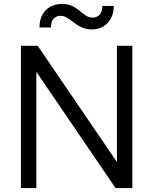

<svg xmlns="http://www.w3.org/2000/svg" viewBox="-20 -952 776 972"><path d="M86 0V-720H171L584 -114L572 -112V-720H650V0H565L152 -606L164 -608V0ZM445 -803Q415 -803 393.5 -813.5Q372 -824 354.5 -837.5Q337 -851 320.5 -861.5Q304 -872 286 -872Q266 -872 252 -858Q238 -844 238 -813H180Q180 -851 194.5 -877.5Q209 -904 235 -918Q261 -932 294 -932Q325 -932 346 -921.5Q367 -911 383 -897.5Q399 -884 414.5 -873.5Q430 -863 449 -863Q470 -863 484 -877Q498 -891 498 -922H556Q556 -886 541.5 -859Q527 -832 502 -817.5Q477 -803 445 -803Z"/></svg>

Font: Instrument Sans
Style: Regular
Weight: 400
Designer: Rodrigo Fuenzalida
Foundry: fragTYPE
Version: Version 1.000;gftools[0.9.28]